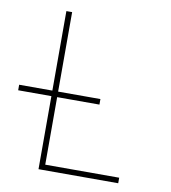

<svg xmlns="http://www.w3.org/2000/svg" viewBox="-81 -784 761 854"><g transform="rotate(10 300.0 -357.0)"><path d="M510 -25V0H150V-330H0V-355H150V-714H176V-355H367V-330H176V-25Z"/></g></svg>

Font: Noto Sans Mono UI Thin
Style: Regular
Weight: 250
Monospace: yes
Designer: Monotype Design team
Foundry: Monotype Imaging Inc.
Version: Version 1.000